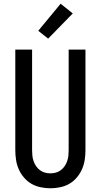

<svg xmlns="http://www.w3.org/2000/svg" viewBox="-20 -1001 540 1029"><path d="M250 8Q224 8 197.5 2.5Q171 -3 148.5 -16Q126 -29 108.5 -49.5Q91 -70 80.5 -94Q70 -118 66 -144Q62 -170 62 -196V-735H152V-196Q152 -181 153.5 -166.5Q155 -152 160 -137.5Q165 -123 173.5 -110.5Q182 -98 194 -89Q206 -80 220.5 -76Q235 -72 250 -72Q265 -72 279.5 -76Q294 -80 306 -89Q318 -98 326.5 -110.5Q335 -123 340 -137.5Q345 -152 346.5 -166.5Q348 -181 348 -196V-735H438V-196Q438 -170 434 -144Q430 -118 419.5 -94Q409 -70 391.5 -49.5Q374 -29 351.5 -16Q329 -3 302.5 2.5Q276 8 250 8ZM238 -794 185 -836 305 -981 370 -929Z"/></svg>

Font: Iosevka Custom Medium
Style: Regular
Weight: 500
Monospace: yes
Designer: Belleve Invis
Foundry: Belleve Invis
Version: Version 32.5.0; ttfautohint (v1.8.4)